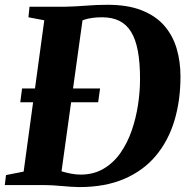

<svg xmlns="http://www.w3.org/2000/svg" viewBox="-32 -771 780 800"><path d="M91 -743H241Q283.5 -744 327.5 -747.5Q371.5 -751 413.5 -751Q498.5 -751.5 557.2 -728.5Q616 -705.5 651.8 -664.8Q687.5 -624 703.8 -569.5Q720 -515 720 -452Q720 -352.5 694.8 -268.5Q669.5 -184.5 617.5 -122.2Q565.5 -60 486 -25.8Q406.5 8.5 298 8.5Q283.5 8.5 265 7.2Q246.5 6 226.8 4.2Q207 2.5 187.8 1.2Q168.5 0 151 0H-12L-7 -41.5L66.5 -56L152.5 -686.5L86.5 -699ZM220 -26 202 -65.5Q208 -62.5 224.5 -57.2Q241 -52 262.2 -47.8Q283.5 -43.5 303.5 -43.5Q358 -43.5 399.2 -67.8Q440.5 -92 469.5 -133.2Q498.5 -174.5 516.5 -226.2Q534.5 -278 543 -333.8Q551.5 -389.5 551.5 -442Q551.5 -509.5 542.5 -558Q533.5 -606.5 514.5 -637.8Q495.5 -669 465.5 -684Q435.5 -699 393 -699Q369 -699 351.2 -696.2Q333.5 -693.5 321.8 -689.8Q310 -686 302.5 -682L315 -709.5ZM52.5 -345 60 -402.5H385L377 -345Z"/></svg>

Font: Merriweather 48pt ExtraBold
Style: Italic
Weight: 800
Italic angle: -7.8°
Version: Version 2.101